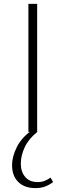

<svg xmlns="http://www.w3.org/2000/svg" viewBox="-20 -678 337 987"><path d="M126 0V-658H171V0ZM162 289Q106 289 74 257.5Q42 226 42 171Q42 127 67 77Q92 27 150 -13L172 0Q127 36 107 79Q87 122 87 163Q87 205 109.5 231.5Q132 258 174 258Q194 258 210 251.5Q226 245 240 235L253 258Q233 273 211.5 281Q190 289 162 289Z"/></svg>

Font: Ysabeau SC ExtraLight
Style: Regular
Weight: 250
Designer: Christian Thalmann (Catharsis Fonts)
Version: Version 2.001;gftools[0.9.30]; featfreeze: smcp